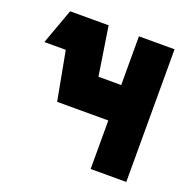

<svg xmlns="http://www.w3.org/2000/svg" viewBox="-124 -826 957 952"><g transform="rotate(20 354.5 -350.0)"><path d="M88 -700H291L331 -443H451V-700H639V0H451V-256H181L133 -513H20Z"/></g></svg>

Font: Clickuper
Style: Bold
Weight: 700
Designer: Denis Ignatov
Foundry: Denis Ignatov
Version: Version 1.10 April 16, 2021